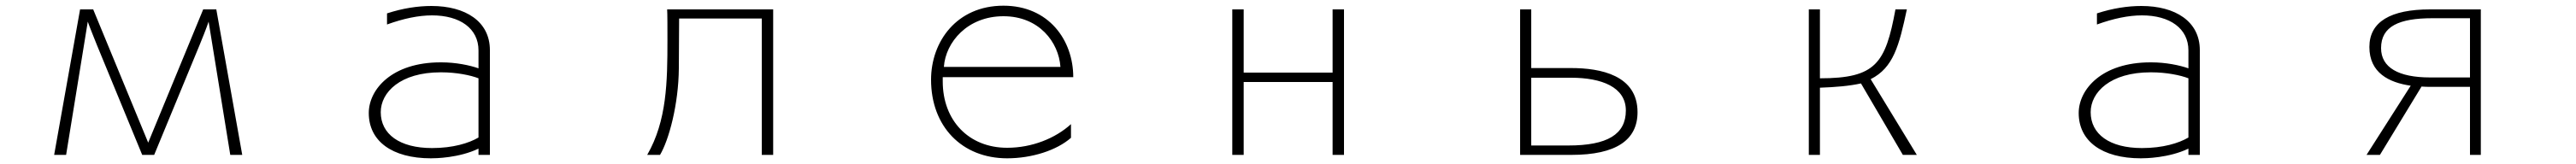

<svg xmlns="http://www.w3.org/2000/svg" viewBox="-20 -523 9040 576"><path d="M261 -490 170 21H212L288 -447C293 -432 314 -380 320 -365L479 21H521L680 -364C686 -378 707 -431 712 -447L788 21H830L739 -490H693L500 -22L307 -490Z M1659 -1V21H1699V-347C1699 -448 1613 -502 1494 -502C1446 -502 1393 -494 1338 -476V-437C1396 -458 1449 -469 1496 -469C1594 -469 1659 -423 1659 -346V-283C1628 -294 1579 -304 1529 -304H1526C1355 -304 1274 -209 1274 -126C1274 -28 1355 33 1492 33C1508 33 1590 32 1659 -1ZM1659 -248V-40C1625 -20 1569 -3 1496 -3C1382 -3 1316 -52 1316 -129C1316 -199 1385 -269 1526 -269H1529C1581 -269 1631 -259 1659 -248Z M2251 21H2296C2327 -31 2361 -156 2362 -283L2363 -458H2653V21H2693V-490H2321C2322 -473 2322 -427 2322 -382C2322 -235 2320 -99 2251 21Z M3288 -237V-252H3746C3746 -382 3660 -503 3501 -503C3337 -503 3247 -377 3247 -243C3247 -79 3355 33 3514 33C3601 33 3688 5 3738 -39V-87C3683 -37 3601 -4 3514 -4C3379 -4 3288 -100 3288 -237ZM3701 -288H3292C3298 -375 3375 -466 3501 -466C3626 -466 3695 -375 3701 -288Z M4304 -490V21H4344V-235H4656V21H4696V-490H4656V-268H4344V-490Z M5314 -490V21H5494C5652 21 5726 -32 5726 -129C5726 -259 5596 -284 5493 -284H5353V-490ZM5483 -12H5353V-250H5493C5600 -250 5685 -217 5685 -135C5685 -51 5620 -12 5483 -12Z M6327 -490V21H6366V-215C6422 -217 6469 -221 6510 -230L6657 21H6706L6544 -245C6624 -285 6644 -363 6671 -490H6631C6596 -300 6562 -248 6366 -248V-490Z M7659 -1V21H7699V-347C7699 -448 7613 -502 7494 -502C7446 -502 7393 -494 7338 -476V-437C7396 -458 7449 -469 7496 -469C7594 -469 7659 -423 7659 -346V-283C7628 -294 7579 -304 7529 -304H7526C7355 -304 7274 -209 7274 -126C7274 -28 7355 33 7492 33C7508 33 7590 32 7659 -1ZM7659 -248V-40C7625 -20 7569 -3 7496 -3C7382 -3 7316 -52 7316 -129C7316 -199 7385 -269 7526 -269H7529C7581 -269 7631 -259 7659 -248Z M8439 -222 8284 21H8331L8477 -219C8488 -218 8500 -218 8511 -218H8647V21H8685V-490H8507C8369 -490 8294 -447 8294 -358C8294 -267 8363 -233 8439 -222ZM8515 -459H8647V-251H8507C8396 -251 8335 -286 8335 -354C8335 -431 8399 -459 8515 -459Z"/></svg>

Font: LINE Seed JP_OTF Thin
Style: Regular
Weight: 250
Designer: LY Corporation & Fontrix & Fontworks
Version: Version 1.007